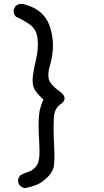

<svg xmlns="http://www.w3.org/2000/svg" viewBox="-20 -857 540 996"><path d="M111 119Q96 117 84 107Q72 94 74 72L84 53Q105 41 128.5 34Q152 27 170.5 1Q189 -25 184 -105.5Q179 -186 180.5 -228.5Q182 -271 188.5 -294Q195 -317 205 -341Q164 -378 155 -402.5Q146 -427 151 -466Q156 -505 168 -554.5Q180 -604 175 -654.5Q170 -705 135 -729.5Q100 -754 63 -770Q49 -785 51 -807L61 -826Q78 -840 102 -836Q145 -824 172 -806.5Q199 -789 217.5 -762.5Q236 -736 246.5 -692Q257 -648 254 -602Q251 -556 239 -517Q227 -478 232.5 -448.5Q238 -419 298 -376Q332 -346 298 -319Q261 -297 259 -241.5Q257 -186 259 -142Q261 -98 262 -71.5Q263 -45 261 -8Q259 29 229 59.5Q199 90 170 101.5Q141 113 111 119Z"/></svg>

Font: Kosefont JP
Style: Regular
Weight: 400
Designer: Nozomi Seto 瀬戸のぞみ
Version: Version 3.00;June 19, 2020